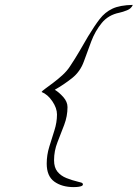

<svg xmlns="http://www.w3.org/2000/svg" viewBox="-20 -692 563 785"><path d="M282 73Q233 73 202 50.5Q171 28 171 -23Q171 -58 181.5 -92Q192 -126 202.5 -159Q213 -192 213 -224Q213 -250 194 -278Q175 -306 150 -316Q151 -319 164.5 -329Q178 -339 197.5 -353.5Q217 -368 236 -385.5Q255 -403 267 -422Q287 -452 304.5 -482Q322 -512 340 -543Q366 -586 387.5 -614Q409 -642 439.5 -656.5Q470 -671 523 -672Q517 -657 499.5 -650Q482 -643 468 -640Q423 -631 396 -598Q369 -565 353 -522.5Q337 -480 323 -441Q308 -399 274.5 -372.5Q241 -346 204 -325Q221 -315 238.5 -295.5Q256 -276 256 -254Q256 -217 242.5 -181.5Q229 -146 215 -110.5Q201 -75 201 -37Q201 -7 215 10Q229 27 251.5 36Q274 45 299 51Q302 52 310.5 54Q319 56 319 62Q319 67 311 69.5Q303 72 294 72.5Q285 73 282 73Z"/></svg>

Font: Licorice
Style: Regular
Weight: 400
Designer: Robert E. Leuschke
Foundry: Robert E. Leuschke
Version: Version 1.010; ttfautohint (v1.8.3)